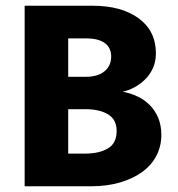

<svg xmlns="http://www.w3.org/2000/svg" viewBox="-20 -650 621 670"><path d="M303 -630Q404 -630 464 -586Q524 -542 524 -464Q524 -435 513.5 -412Q503 -389 486 -372.5Q469 -356 448.5 -345Q428 -334 408 -330Q435 -325 459.5 -313.5Q484 -302 502.5 -283.5Q521 -265 532 -239Q543 -213 543 -179Q543 -140 526 -107Q509 -74 477 -50.5Q445 -27 399.5 -13.5Q354 0 298 0H66V-630ZM218 -382H279Q322 -382 345 -401.5Q368 -421 368 -453Q368 -483 346 -499.5Q324 -516 280 -516H218ZM218 -114H277Q326 -114 356.5 -132Q387 -150 387 -193Q387 -233 357 -251Q327 -269 278 -269H218Z"/></svg>

Font: Mukta ExtraBold
Style: Regular
Weight: 800
Designer: Girish Dalvi and Yashodeep Gholap
Foundry: Ek Type
Version: Version 2.538;PS 1.002;hotconv 16.6.51;makeotf.lib2.5.65220;